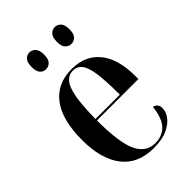

<svg xmlns="http://www.w3.org/2000/svg" viewBox="-226 -838 937 937"><g transform="rotate(-45 242.5 -370.0)"><path d="M262 10Q154 10 98 -62Q42 -134 42 -264Q42 -405 96.5 -476Q151 -547 251 -547Q344 -547 395.5 -484Q447 -421 447 -303V-282H161Q161 -129 191 -65.5Q221 -2 285 -2Q332 -2 362.5 -32.5Q393 -63 401 -136Q430 -129 430 -99Q430 -74 412 -49Q394 -24 357 -7Q320 10 262 10ZM329 -292Q329 -383 322 -436.5Q315 -490 297.5 -513.5Q280 -537 250 -537Q220 -537 200.5 -513.5Q181 -490 171.5 -436.5Q162 -383 161 -292ZM338 -634Q320 -634 307 -647Q294 -660 294 -691Q294 -723 307 -736.5Q320 -750 338 -750Q355 -750 368 -736.5Q381 -723 381 -691Q381 -660 368 -647Q355 -634 338 -634ZM162 -634Q145 -634 132.5 -647Q120 -660 120 -691Q120 -723 132.5 -736.5Q145 -750 162 -750Q180 -750 193 -736.5Q206 -723 206 -691Q206 -660 193 -647Q180 -634 162 -634Z"/></g></svg>

Font: Noto Serif Display Condensed SemiBold
Style: Regular
Weight: 600
Width: 3
Designer: Monotype Design Team
Foundry: Monotype Imaging Inc.
Version: Version 2.009